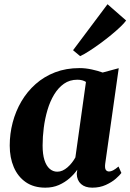

<svg xmlns="http://www.w3.org/2000/svg" viewBox="-20 -877 616 908"><path d="M477.5 -102.5Q475 -82 480.2 -74Q485.5 -66 496 -66Q504 -66 514.5 -71.2Q525 -76.5 540.5 -89.5L554 -59Q546.5 -48.5 527.8 -32Q509 -15.5 480.5 -2.5Q452 10.5 416.5 10.5Q382.5 10.5 363.2 -6.8Q344 -24 343 -54.5L345.5 -74.5Q331.5 -54 309.5 -34.5Q287.5 -15 258.8 -2.2Q230 10.5 194.5 10.5Q139.5 10.5 102 -15.5Q64.5 -41.5 45.2 -86.5Q26 -131.5 26 -188.5Q26 -244.5 40 -297.8Q54 -351 81.2 -397.5Q108.5 -444 148.5 -479.5Q188.5 -515 240.5 -535Q292.5 -555 356 -555Q384.5 -555 414.2 -548.5Q444 -542 465.5 -534L541.5 -554.5ZM386.5 -489.5Q379 -494.5 368.8 -497.2Q358.5 -500 346 -500Q309.5 -500 282.5 -481Q255.5 -462 236 -429.8Q216.5 -397.5 204.5 -356.8Q192.5 -316 187 -272.8Q181.5 -229.5 181.5 -189Q181.5 -147.5 190.2 -120Q199 -92.5 214.8 -78.8Q230.5 -65 251 -65Q264 -65 276 -70.5Q288 -76 299 -85.5Q310 -95 319.5 -107Q329 -119 336.5 -132.5ZM325.5 -639.5 488.5 -857 576.5 -780Q568.5 -768.5 549.8 -750.5Q531 -732.5 505.8 -711.8Q480.5 -691 453.5 -671.2Q426.5 -651.5 401.5 -635.5Q376.5 -619.5 359 -611.5Z"/></svg>

Font: Merriweather 48pt ExtraBold
Style: Italic
Weight: 800
Italic angle: -7.8°
Version: Version 2.101